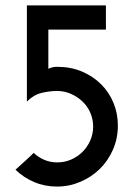

<svg xmlns="http://www.w3.org/2000/svg" viewBox="-20 -679 496 707"><path d="M79 -305V-659H370V-570H158V-426Q166 -429 172.5 -431Q179 -433 190 -433Q241 -433 282 -415.5Q323 -398 352.5 -368.5Q382 -339 398 -300Q414 -261 414 -217Q414 -169 396 -128Q378 -87 347.5 -57Q317 -27 276 -9.5Q235 8 190 8Q145 8 106 -8.5Q67 -25 37 -54Q54 -70 71 -85Q88 -100 104 -116Q121 -100 143 -90.5Q165 -81 191 -81Q218 -81 242 -91.5Q266 -102 284 -120Q302 -138 312.5 -162Q323 -186 323 -213Q323 -240 312.5 -264Q302 -288 283.5 -305.5Q265 -323 241 -333.5Q217 -344 190 -344Q163 -344 133.5 -337Q104 -330 79 -305Z"/></svg>

Font: JosefinSans
Style: SemiBold
Weight: 600
Designer: Santiago Orozco
Foundry: Typemade
Version: Version 1.0 ; ttfautohint (v1.3)